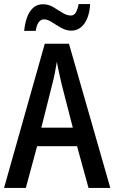

<svg xmlns="http://www.w3.org/2000/svg" viewBox="-20 -932 567 952"><path d="M419 0 362 -207H164L108 0H0L202 -715H322L527 0ZM286 -513Q280 -539 273 -570.5Q266 -602 262 -626Q258 -600 252 -570Q246 -540 239 -514L185 -299H341ZM100 -779Q103 -814 113.5 -844Q124 -874 143.5 -892.5Q163 -911 194 -911Q220 -911 243.5 -897Q267 -883 289 -869Q311 -855 331 -855Q347 -855 356 -870Q365 -885 370 -912H427Q423 -848 397.5 -814Q372 -780 334 -780Q308 -780 283.5 -794Q259 -808 237.5 -822Q216 -836 198 -836Q166 -836 157 -779Z"/></svg>

Font: Noto Sans Myanmar Condensed Medium
Style: Regular
Weight: 500
Width: 3
Designer: Monotype Design Team
Foundry: Monotype Imaging Inc.
Version: Version 2.107; ttfautohint (v1.8.4.7-5d5b)